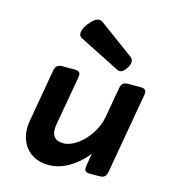

<svg xmlns="http://www.w3.org/2000/svg" viewBox="-107 -795 814 896"><g transform="rotate(15 300.0 -347.0)"><path d="M448.7 -575.2Q459 -567.9 459 -554.2Q459 -540.5 448.2 -523.4Q432.6 -498.5 415 -498.5Q408.7 -498.5 403.8 -501.5L205.1 -601.6Q193.4 -607.4 193.4 -623Q193.4 -642.1 212.9 -668.5Q240.7 -705.1 263.2 -705.1Q271.5 -705.1 279.3 -699.7ZM557.1 -430.7Q557.1 -428.2 556.2 -420.4L487.8 -30.8Q484.9 -14.2 476.6 -7.1Q468.3 0 451.7 0H405.8Q392.1 0 385.7 -4.9Q379.4 -9.8 379.4 -20.5Q379.4 -22.9 380.4 -30.8L390.6 -91.8Q351.6 -43.5 304.9 -16.4Q258.3 10.7 207 10.7Q165 10.7 133.5 -7.3Q102.1 -25.4 85 -57.1Q67.9 -88.9 67.9 -128.9Q67.9 -145.5 70.8 -163.1L115.7 -420.4Q118.7 -437 127 -444.1Q135.3 -451.2 151.9 -451.2H212.4Q226.1 -451.2 232.4 -446.3Q238.8 -441.4 238.8 -430.7Q238.8 -428.2 237.8 -420.4L195.8 -182.1Q193.4 -167.5 193.4 -158.2Q193.4 -105 249 -105Q280.3 -105 314.7 -128.9Q349.1 -152.8 375 -192.4Q400.9 -231.9 408.7 -276.4L434.1 -420.4Q437 -437 445.3 -444.1Q453.6 -451.2 470.2 -451.2H530.8Q544.4 -451.2 550.8 -446.3Q557.1 -441.4 557.1 -430.7Z"/></g></svg>

Font: Courier Prime Sans
Style: Bold Italic
Weight: 700
Italic angle: -10°
Designer: Alan Dague-Greene
Foundry: Quote-Unquote Apps
Version: Version 3.020